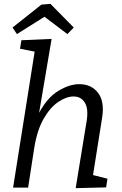

<svg xmlns="http://www.w3.org/2000/svg" viewBox="-20 -974 631 997"><path d="M373 3 430 -346Q440 -409 420.5 -441Q401 -473 362 -473Q325 -473 283 -445Q241 -417 207 -358Q173 -299 158 -207L126 0H48L160 -706L84 -721L91 -765L248 -772L183 -388Q226 -468 283.5 -502.5Q341 -537 392 -537Q454 -537 489 -492Q524 -447 510 -361L463 -65L538 -46L531 -1ZM68 -797 45 -831 195 -950 242 -954 363 -831 330 -797 211 -887Z"/></svg>

Font: Bitter
Style: Italic
Weight: 400
Italic angle: -9°
Designer: Sol Matas, and Bitter project Authors
Foundry: Sol Matas
Version: Version 2.001